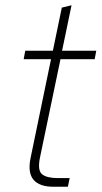

<svg xmlns="http://www.w3.org/2000/svg" viewBox="-20 -710 386 730"><path d="M183 0Q130 0 107.5 -26.5Q85 -53 96 -108L174 -485H70L76 -517H181L215 -681L252 -690L216 -517H346L340 -485H210L132 -111Q122 -62 140 -47.5Q158 -33 198 -33H245L238 0Z"/></svg>

Font: Mona Sans ExtraLight
Style: Italic
Weight: 200
Italic angle: -11.6951°
Designer: Deni Anggara
Foundry: GitHub
Version: Version 2.000